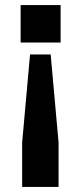

<svg xmlns="http://www.w3.org/2000/svg" viewBox="-20 -720 319 754"><path d="M61 -700H218V-553H61ZM98 -506H179L210 -160.5V14H67V-160.5Z"/></svg>

Font: Tourney Condensed Black
Style: Regular
Weight: 900
Width: 3
Designer: Tyler Finck
Foundry: Etcetera Type Co
Version: Version 1.010; ttfautohint (v1.8.3)